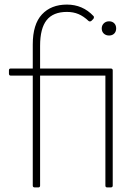

<svg xmlns="http://www.w3.org/2000/svg" viewBox="-20 -805 604 838"><path d="M19 -484V-498Q19 -506 27 -506H123V-611Q123 -699 163 -742Q203 -785 272 -785Q341 -785 388 -735Q390 -733 390 -730Q390 -725 387 -722L379 -714Q377 -712 373 -711.5Q369 -711 366 -714Q345 -734 322.5 -743.5Q300 -753 272 -753Q212 -753 183.5 -717Q155 -681 155 -605V-506H463Q472 -506 472 -498V5Q472 13 463 13H448Q440 13 440 5V-475H155V5Q155 13 147 13H132Q123 13 123 5V-475H27Q19 -475 19 -484ZM456 -712Q470 -712 478.5 -703.5Q487 -695 487 -681Q487 -667 478.5 -658.5Q470 -650 456 -650Q442 -650 433 -658.5Q424 -667 424 -681Q424 -694 433 -703Q442 -712 456 -712Z"/></svg>

Font: LINE Seed JP_TTF Thin
Style: Regular
Weight: 250
Designer: LY Corporation & Fontrix & Fontworks
Version: Version 1.008